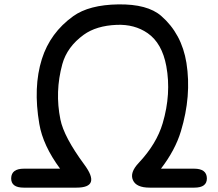

<svg xmlns="http://www.w3.org/2000/svg" viewBox="-20 -817 1000 880"><path d="M330.6 43H88.4Q30.8 43 31.2 0Q32.2 -43.9 89.8 -43.9H255.4Q176.8 -150.4 160.2 -249Q131.3 -417.5 171.9 -546.4Q210 -667 315.4 -742.7Q388.2 -794.9 522 -796.9Q655.8 -798.8 718.8 -744.1Q813 -662.1 834.5 -528.8Q858.4 -377.9 809.1 -215.3Q783.2 -129.4 717.8 -43.9H869.6Q927.2 -43.9 928.2 0Q928.7 43 871.1 43H666Q604.5 43 589.4 8.8Q573.7 -25.9 615.7 -70.3Q697.8 -157.7 725.6 -252Q765.6 -387.2 742.2 -514.2Q722.7 -619.1 656.7 -665Q596.7 -706.5 514.6 -703.1Q421.4 -699.2 363.8 -657.7Q287.6 -602.5 265.6 -522.9Q231 -396.5 256.8 -269.5Q272.9 -189.5 366.2 -63Q444.8 43 330.6 43Z"/></svg>

Font: Comic Relief LRS
Style: Regular
Weight: 400
Designer: Jeff Davis
Foundry: Loudifier
Version: Version 1.0